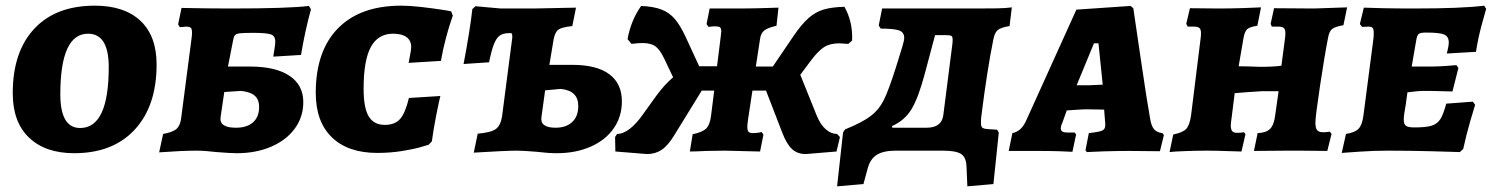

<svg xmlns="http://www.w3.org/2000/svg" viewBox="-20 -532 5268 678"><path d="M25 -203Q25 -349 101 -430.5Q177 -512 315 -512Q419 -512 476 -458.5Q533 -405 533 -304Q533 -158 456 -74.5Q379 9 242 9Q140 9 82.5 -46Q25 -101 25 -203ZM364 -295Q364 -413 291 -413Q193 -413 193 -199Q193 -80 263 -80Q364 -80 364 -295Z M745 5Q703 0 673 0Q623 0 542 6L556 -59Q590 -65 603.5 -77Q617 -89 620 -117L657 -401Q658 -408 658 -418Q658 -430 653.5 -434Q649 -438 637 -438L615 -436L609 -446L621 -504Q713 -502 794 -502Q998 -502 1071 -511L1078 -499Q1056 -418 1043 -338L945 -332L951 -371Q952 -377 952 -386Q952 -405 936.5 -410.5Q921 -416 874 -416Q841 -416 827.5 -414.5Q814 -413 809.5 -407.5Q805 -402 803 -389L785 -297H863Q953 -297 1002 -264.5Q1051 -232 1051 -171Q1051 -119 1021 -78Q991 -37 937.5 -14Q884 9 816 9Q793 9 745 5ZM895 -154Q895 -181 879 -194.5Q863 -208 830 -211L772 -207L759 -119Q753 -81 813 -81Q852 -81 873.5 -100Q895 -119 895 -154Z M1095 -204Q1095 -352 1173.5 -432Q1252 -512 1397 -512Q1427 -512 1466 -507.5Q1505 -503 1535 -498.5Q1565 -494 1573 -492L1579 -477Q1577 -471 1570 -450Q1563 -429 1553.5 -393Q1544 -357 1537 -317L1423 -310Q1424 -317 1428 -337Q1432 -357 1432 -366Q1432 -389 1415.5 -401Q1399 -413 1368 -413Q1315 -413 1289.5 -366Q1264 -319 1264 -219Q1264 -151 1282 -121Q1300 -91 1339 -91Q1374 -91 1392.5 -111.5Q1411 -132 1424 -186L1535 -193Q1531 -178 1521 -128Q1511 -78 1505 -33L1494 -21Q1488 -19 1463.5 -12Q1439 -5 1398.5 1.5Q1358 8 1312 8Q1209 8 1152 -47Q1095 -102 1095 -204Z M1875 4Q1827 0 1806 0Q1767 0 1653 7L1667 -60Q1714 -64 1731 -76.5Q1748 -89 1753 -122L1789 -399V-404Q1789 -411 1787 -413.5Q1785 -416 1778 -415Q1757 -415 1745 -406.5Q1733 -398 1724.5 -377Q1716 -356 1707 -312L1617 -306Q1640 -427 1648 -500L1659 -510L1748 -502H1865L2014 -505L2001 -440Q1964 -436 1952 -427.5Q1940 -419 1935 -393L1920 -303H2001Q2087 -303 2131.5 -270Q2176 -237 2176 -174Q2176 -120 2147 -78.5Q2118 -37 2065.5 -14Q2013 9 1946 9Q1915 9 1875 4ZM2022 -158Q2022 -212 1960 -218L1905 -213L1892 -119Q1886 -81 1942 -81Q1979 -81 2000.5 -101Q2022 -121 2022 -158Z M2989 -389 2976 -377Q2952 -379 2944 -379Q2911 -379 2890.5 -366Q2870 -353 2845 -320L2806 -268L2864 -124Q2877 -92 2896 -75.5Q2915 -59 2936 -59L2946 -48L2934 3L2825 12Q2796 12 2777 -5.5Q2758 -23 2743 -62L2685 -212H2637L2622 -113Q2619 -95 2619 -84Q2619 -71 2623.5 -66.5Q2628 -62 2639 -62Q2657 -62 2669 -66L2676 -57L2664 3L2621 2L2542 0L2474 1Q2436 3 2416 3L2426 -58Q2460 -65 2473.5 -78Q2487 -91 2491 -124L2502 -212H2458L2362 -56Q2339 -18 2316.5 -3Q2294 12 2265 12L2153 3L2152 -48L2159 -59Q2181 -59 2204.5 -77.5Q2228 -96 2251 -129L2297 -193Q2327 -234 2357 -259L2326 -324Q2311 -356 2295 -368Q2279 -380 2249 -380Q2233 -380 2210 -377L2196 -394Q2208 -460 2244 -511Q2288 -509 2315.5 -498.5Q2343 -488 2362.5 -465.5Q2382 -443 2401 -402L2449 -298H2512L2525 -402L2527 -422Q2527 -432 2522.5 -435.5Q2518 -439 2506 -439Q2496 -439 2490 -438Q2484 -437 2482 -437L2475 -447L2486 -502H2601Q2641 -502 2729 -505L2722 -441Q2691 -434 2679 -424.5Q2667 -415 2664 -395L2649 -297H2709L2783 -406Q2811 -447 2835.5 -468.5Q2860 -490 2889 -498.5Q2918 -507 2962 -508Q2992 -454 2989 -389Z M3445 -119Q3444 -111 3444 -98Q3444 -85 3449 -81Q3454 -77 3470 -76L3501 -74L3507 -64L3488 118L3396 126L3393 57Q3392 23 3373.5 11.5Q3355 0 3310 0H3144Q3100 0 3076.5 14.5Q3053 29 3044 63L3029 118L2936 126L2957 -64L2964 -75Q3026 -100 3055.5 -123Q3085 -146 3102 -181Q3119 -216 3144 -295L3166 -366Q3173 -389 3173 -398Q3173 -418 3155 -424.5Q3137 -431 3090 -431L3083 -442L3095 -502H3425Q3468 -502 3500 -502.5Q3532 -503 3553 -506L3545 -440Q3515 -435 3504 -426.5Q3493 -418 3488 -394Q3466 -286 3445 -119ZM3344 -392Q3344 -403 3339 -405.5Q3334 -408 3318 -408H3282L3246 -273Q3223 -186 3198.5 -146Q3174 -106 3130 -87L3131 -81H3252Q3305 -81 3311 -125L3343 -376Q3344 -383 3344 -392Z M4085 -62 4090 -55 4076 2 3967 1Q3921 1 3876 2.5Q3831 4 3818 5L3813 -1L3825 -62Q3862 -66 3872.5 -71Q3883 -76 3883 -90Q3883 -100 3882 -106L3879 -145L3815 -146Q3803 -146 3777 -144Q3751 -142 3747 -142L3732 -100Q3726 -88 3726 -78Q3726 -64 3749 -64H3775L3780 -57L3767 4Q3755 3 3720 2Q3685 1 3645 1H3542L3555 -62Q3587 -68 3604 -107L3781 -498L3972 -511L3982 -503Q3989 -456 4009.5 -316Q4030 -176 4041 -115Q4045 -88 4055 -76Q4065 -64 4085 -62ZM3827 -231Q3838 -231 3874 -233L3859 -379H3843L3782 -231Z M4625 -99Q4625 -80 4631 -72.5Q4637 -65 4652 -65Q4661 -65 4667.5 -66Q4674 -67 4676 -67L4682 -59L4667 1L4568 0H4531L4408 1L4421 -62Q4451 -63 4465 -77Q4479 -91 4483 -125L4495 -210H4437Q4414 -209 4383.5 -206.5Q4353 -204 4340 -203L4330 -123Q4326 -95 4326 -87Q4327 -73 4332 -68Q4337 -63 4349 -63Q4359 -63 4365 -64Q4371 -65 4373 -65L4378 -58L4364 3Q4349 3 4312 1.5Q4275 0 4242 0Q4208 0 4166 1.5Q4124 3 4110 5L4123 -57Q4157 -64 4169 -77Q4181 -90 4186 -125L4220 -399Q4221 -405 4221 -415Q4221 -428 4215.5 -433Q4210 -438 4196 -438H4174L4169 -448L4182 -503L4283 -502Q4326 -502 4371 -503.5Q4416 -505 4433 -506L4420 -441Q4392 -437 4383.5 -428.5Q4375 -420 4371 -397L4354 -298Q4380 -298 4430 -296Q4478 -296 4505 -300L4518 -399Q4519 -405 4519 -415Q4519 -428 4513.5 -433Q4508 -438 4494 -438H4471L4467 -448L4479 -503L4619 -502L4737 -506L4724 -443Q4695 -438 4684.5 -430Q4674 -422 4670 -400Q4658 -340 4641.5 -230Q4625 -120 4625 -99Z M4975 -82Q5015 -82 5035 -88Q5055 -94 5066 -111Q5077 -128 5087 -166L5181 -173L5189 -162Q5185 -149 5171.5 -103Q5158 -57 5147 -6L5135 5Q5112 4 5033 2Q4954 0 4881 0Q4831 0 4781.5 3.5Q4732 7 4718 8L4733 -59Q4765 -64 4778 -78Q4791 -92 4795 -127L4830 -396Q4831 -404 4831 -416Q4831 -429 4827 -433.5Q4823 -438 4812 -438L4790 -437L4782 -447L4796 -505Q4814 -504 4865 -503Q4916 -502 4973 -502Q5143 -502 5221 -512L5228 -501Q5224 -488 5211.5 -441.5Q5199 -395 5192 -349L5089 -343Q5090 -347 5093 -360Q5096 -373 5096 -382Q5096 -403 5080 -410Q5064 -417 5017 -417Q4997 -417 4991 -413Q4985 -409 4982 -395L4965 -297H5033Q5058 -297 5085 -299Q5112 -301 5123 -302L5130 -292L5109 -209Q5099 -209 5070.5 -210Q5042 -211 5011 -211Q4987 -211 4950 -206L4944 -162Q4937 -125 4937 -110Q4937 -93 4945 -87.5Q4953 -82 4975 -82Z"/></svg>

Font: Alegreya SC ExtraBold
Style: Italic
Weight: 800
Italic angle: -7°
Designer: Juan Pablo del Peral
Foundry: Huerta Tipografica
Version: Version 2.007; ttfautohint (v1.6)